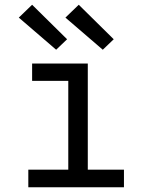

<svg xmlns="http://www.w3.org/2000/svg" viewBox="-20 -787 640 807"><path d="M99 0V-74H267V-447H115V-520H349V-74H501V0ZM412 -578 255 -713 311 -767 458 -622ZM216 -578 59 -713 115 -767 262 -622Z"/></svg>

Font: Iosevka Extended
Style: Regular
Weight: 400
Width: 7
Monospace: yes
Designer: Belleve Invis
Foundry: Belleve Invis
Version: Version 32.5.0; ttfautohint (v1.8.4)